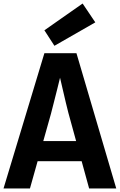

<svg xmlns="http://www.w3.org/2000/svg" viewBox="-23 -1070 680 1090"><path d="M-3 0 229 -768H411L637 0H483L365 -430Q359 -452 350.5 -488.5Q342 -525 332.5 -565.5Q323 -606 314.5 -643Q306 -680 300 -702H336Q330 -679 321 -641.5Q312 -604 301.5 -562.5Q291 -521 281.5 -483.5Q272 -446 266 -423L147 0ZM155 -155V-269H465V-155ZM286 -810 229 -898 446 -1050 518 -943Z"/></svg>

Font: Yaldevi ExtraLight
Style: Bold
Weight: 700
Version: Version 1.100